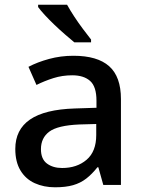

<svg xmlns="http://www.w3.org/2000/svg" viewBox="-20 -786 614 816"><path d="M292 -549Q394 -549 444 -504.5Q494 -460 494 -365V0H419L398 -75H394Q371 -46 346.5 -27Q322 -8 290.5 1Q259 10 214 10Q166 10 127.5 -7.5Q89 -25 67 -61.5Q45 -98 45 -153Q45 -235 107.5 -278Q170 -321 298 -325L390 -328V-358Q390 -418 363 -442Q336 -466 287 -466Q245 -466 207 -454Q169 -442 135 -425L101 -502Q139 -522 188.5 -535.5Q238 -549 292 -549ZM317 -257Q225 -253 189.5 -226.5Q154 -200 154 -152Q154 -110 179.5 -91Q205 -72 244 -72Q307 -72 348 -107Q389 -142 389 -212V-259ZM265 -766Q277 -744 295 -716.5Q313 -689 332.5 -663Q352 -637 367 -618V-606H296Q279 -620 256.5 -639.5Q234 -659 211.5 -680.5Q189 -702 170.5 -722Q152 -742 142 -756V-766Z"/></svg>

Font: Noto Sans Hebrew Medium
Style: Regular
Weight: 500
Designer: Monotype Design Team
Foundry: Monotype Imaging Inc.
Version: Version 2.003